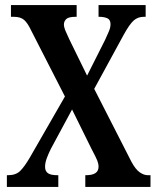

<svg xmlns="http://www.w3.org/2000/svg" viewBox="-20 -734 619 754"><path d="M7 0V-46H12Q42 -46 59 -62.5Q76 -79 97 -115L235 -355L102 -615Q89 -643 75 -655.5Q61 -668 34 -668H23V-714H281V-668H277Q249 -668 240 -659Q231 -650 231 -638Q231 -627 238 -611Q245 -595 252 -580L322 -437L393 -578Q400 -594 407 -609.5Q414 -625 414 -639Q414 -657 401 -662.5Q388 -668 369 -668H367V-714H552V-668H545Q521 -668 504.5 -653Q488 -638 465 -596L350 -385L496 -99Q512 -69 528.5 -57.5Q545 -46 560 -46H571V0H315V-46H318Q367 -46 367 -79Q367 -91 362 -103.5Q357 -116 340 -148L263 -304L180 -150Q171 -132 164 -113.5Q157 -95 157 -79Q157 -62 168 -54Q179 -46 205 -46H209V0Z"/></svg>

Font: Noto Serif Ethiopic ExtraCondensed SemiBold
Style: Regular
Weight: 600
Width: 2
Designer: Monotype Design Team
Foundry: Monotype Imaging Inc.
Version: Version 2.102; ttfautohint (v1.8.4.7-5d5b)